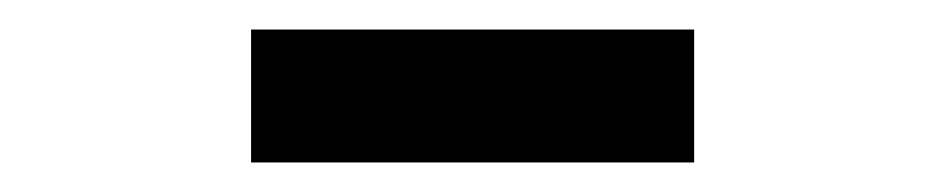

<svg xmlns="http://www.w3.org/2000/svg" viewBox="-20 -745 640 130"><path d="M150 -635V-725H450V-635Z"/></svg>

Font: Iosevka Curly Slab Extended
Style: Bold
Weight: 700
Width: 7
Monospace: yes
Designer: Belleve Invis
Foundry: Belleve Invis
Version: Version 11.1.0; ttfautohint (v1.8.3)